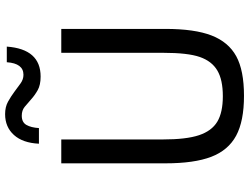

<svg xmlns="http://www.w3.org/2000/svg" viewBox="-128 -800 943 726"><g transform="rotate(-90 343.0 -436.5)"><path d="M597.2 -282.2Q597.2 -171.4 572.3 -107.4Q547.4 -43.5 493.9 -14.2Q440.4 15.1 344.2 15.1Q248.5 15.1 193.4 -14.6Q138.2 -44.4 113.5 -108.9Q88.9 -173.3 88.9 -282.2V-675.8H179.2V-292Q179.2 -203.1 195.3 -155Q211.4 -106.9 246.3 -85.9Q281.2 -64.9 342.8 -64.9Q404.8 -64.9 439.9 -85.7Q475.1 -106.4 491 -151.9Q506.8 -197.3 506.8 -290V-675.8H597.2ZM163.1 -760.3Q166 -821.3 196 -854.7Q226.1 -888.2 274.9 -888.2Q302.2 -888.2 322 -877.2Q341.8 -866.2 358.9 -853.5Q376 -840.8 391.1 -829.8Q406.2 -818.8 423.8 -818.8Q466.8 -818.8 471.2 -881.8H530.3Q521 -753.9 417 -753.9Q385.3 -753.9 365.7 -764.9Q346.2 -775.9 331.1 -789.6Q315.9 -803.2 302.5 -814.2Q289.1 -825.2 269 -825.2Q244.1 -825.2 234.1 -807.6Q224.1 -790 222.2 -760.3Z"/></g></svg>

Font: Lorenzo Sans
Style: Regular
Weight: 400
Foundry: Intel Corporation
Version: Version 1.00; ttfautohint (v1.5)